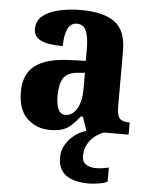

<svg xmlns="http://www.w3.org/2000/svg" viewBox="-55 -595 686 880"><g transform="rotate(5 288.0 -155.5)"><path d="M187 10Q126 10 83 -30Q40 -70 40 -154Q40 -235 91.5 -274Q143 -313 248 -317L324 -320V-374Q324 -430 311.5 -458Q299 -486 269 -486Q241 -486 227 -458Q213 -430 213 -378Q145 -378 112 -394Q79 -410 79 -446Q79 -483 106.5 -505.5Q134 -528 180.5 -539Q227 -550 282 -550Q386 -550 438 -512Q490 -474 490 -380V-126Q490 -85 502 -70.5Q514 -56 546 -56H549V0H355L333 -64H324Q303 -38 285 -21.5Q267 -5 244 2.5Q221 10 187 10ZM252 -65Q285 -65 305 -99.5Q325 -134 325 -191V-265L291 -262Q244 -258 226.5 -230.5Q209 -203 209 -150Q209 -65 252 -65ZM389 239Q318 239 281.5 213Q245 187 245 130Q245 99 261 72Q277 45 302 26Q327 7 355 0H436Q416 7 396 22Q376 37 362.5 61Q349 85 349 116Q349 142 367 154Q385 166 413 166Q438 166 472 158V223Q457 231 430.5 235Q404 239 389 239Z"/></g></svg>

Font: Noto Serif Myanmar SemiCondensed ExtraBold
Style: Regular
Weight: 800
Width: 4
Designer: Ben Mitchell and the Monotype Design Team
Foundry: Monotype Imaging Inc.
Version: Version 2.106; ttfautohint (v1.8.4.7-5d5b)